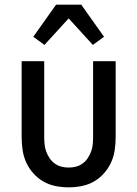

<svg xmlns="http://www.w3.org/2000/svg" viewBox="-20 -793 590 825"><path d="M275 12Q247 12 219 6.5Q191 1 166.5 -13Q142 -27 123 -48.5Q104 -70 92.5 -95.5Q81 -121 77 -149Q73 -177 73 -205V-530H170V-205Q170 -189 171.5 -173Q173 -157 178.5 -142Q184 -127 193 -113.5Q202 -100 215 -90.5Q228 -81 243.5 -77Q259 -73 275 -73Q291 -73 306.5 -77Q322 -81 335 -90.5Q348 -100 357 -113.5Q366 -127 371.5 -142Q377 -157 378.5 -173Q380 -189 380 -205V-530H477V-205Q477 -177 473 -149Q469 -121 457.5 -95.5Q446 -70 427 -48.5Q408 -27 383.5 -13Q359 1 331 6.5Q303 12 275 12ZM171 -600 123 -635 221 -773H329L427 -635L379 -600L275 -714Z"/></svg>

Font: Lode Dark Term
Style: Bold
Weight: 700
Monospace: yes
Designer: Belleve Invis
Foundry: Belleve Invis
Version: Version 29.2.0